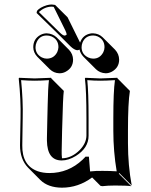

<svg xmlns="http://www.w3.org/2000/svg" viewBox="-20 -785 687 871"><path d="M130.9 -570.8Q130.9 -608.9 164.1 -627Q177.7 -633.8 191.9 -633.8Q218.3 -632.8 236.8 -615.7L293 -559.1Q311 -540 311.5 -514.6Q311.5 -477.5 277.8 -459.5Q264.2 -452.1 248.5 -452.6Q224.1 -453.6 206.1 -470.7L149.4 -527.3Q131.3 -546.4 130.9 -570.8ZM230 -762.7 286.6 -706.5 341.8 -594.7Q342.8 -592.3 343.3 -591.8Q355.5 -627 392.1 -633.3Q397.9 -634.3 402.8 -633.8Q427.7 -632.8 445.3 -616.2L502 -559.6Q520 -540 520.5 -514.6Q520.5 -478.5 487.8 -460Q473.6 -452.6 459.5 -452.6Q433.1 -453.6 415 -471.2L358.4 -527.8Q344.7 -542.5 340.8 -560.1Q335 -557.1 330.1 -557.1Q316.9 -558.6 299.8 -574.7L243.2 -631.3L146 -726.1L147.9 -735.8Q160.6 -751.5 191.9 -761.2Q204.1 -764.6 214.4 -764.6Q222.7 -764.2 230 -762.7ZM261.2 -66.9Q304.7 -67.4 341.8 -104.5Q371.1 -134.8 372.1 -168.9V-249Q372.1 -373.5 365.2 -429.2L367.2 -432.1Q368.7 -432.1 435.1 -429.2L512.2 -432.1L513.2 -429.2L569.3 -372.6Q560.5 -318.4 560.5 -192.4V-135.3Q560.5 -34.7 577.6 56.6L521 0L519 2.9L575.7 59.6Q556.2 56.6 502 56.6Q468.3 56.6 444.3 59.6Q438 59.1 436 58.1L397.9 20Q335.4 66.4 260.7 66.4Q198.2 65.9 163.1 31.7L106.9 -24.9Q70.8 -62.5 70.8 -126L73.2 -249Q75.2 -332 64.9 -429.2L66.9 -432.1Q68.4 -432.1 137.2 -429.2L211.9 -432.1L212.9 -429.2L269.5 -372.6Q265.6 -345.7 262.2 -208.5Q261.7 -199.7 261.7 -192.4L259.8 -102.5Q259.3 -82 261.2 -66.9ZM374 -62V-64H372.1ZM223.6 -753.9Q217.3 -754.9 214.4 -754.9Q183.1 -754.4 156.2 -730.5L250 -638.7Q264.6 -624 273.4 -623.5Q278.3 -624 282.7 -628.4Q281.7 -635.7 276.4 -647ZM364.7 -70.8 367.7 -74.2H383.3L388.7 -7.3Q414.6 -10.3 445.3 -9.8Q479.5 -9.8 509.3 -7.8Q494.1 -98.6 494.1 -191.9V-249Q494.1 -370.6 501.5 -421.4Q461.9 -418.9 435.1 -418.9Q407.7 -418.9 376 -421.4Q381.8 -367.2 381.8 -249V-168.9Q381.8 -113.8 324.2 -77.6Q291 -57.1 259.8 -57.1Q194.3 -57.1 192.9 -147Q192.9 -153.3 192.9 -159.2L194.8 -249.5Q195.8 -271.5 196.3 -310.5Q197.8 -387.7 202.1 -421.4Q165 -418.9 137.2 -418.9Q109.9 -418.9 75.7 -421.4Q85 -328.6 83 -249L81.1 -126Q79.6 -34.2 150.9 -8.3Q174.8 0 204.1 0Q290.5 0 354.5 -60.5Q360.4 -65.9 364.7 -70.8ZM141.1 -570.8Q141.1 -539.6 169.9 -524.4Q181.2 -519 191.9 -519Q224.6 -519 239.7 -548.8Q244.6 -560.1 245.1 -570.8Q245.1 -605.5 213.9 -619.6Q203.1 -624 191.9 -624Q160.2 -624 146.5 -594.2Q141.1 -582.5 141.1 -570.8ZM350.1 -570.8Q350.1 -539.1 379.9 -524.4Q391.6 -519 402.8 -519Q433.6 -519 448.7 -548.3Q454.1 -559.6 454.1 -570.8Q454.1 -605 423.3 -619.6Q413.1 -624 402.8 -624Q368.2 -624 354.5 -592.8Q350.1 -581.5 350.1 -570.8Z"/></svg>

Font: Linux Biolinum Shadow O
Style: Bold
Weight: 700
Designer: Philipp H. Poll
Foundry: Philipp H. Poll
Version: Version 0.9.2